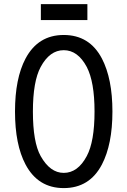

<svg xmlns="http://www.w3.org/2000/svg" viewBox="-20 -914 626 943"><path d="M293 -64.9Q362.3 -64.9 406.2 -147.5Q444.3 -218.8 444.3 -366.2Q444.3 -511.7 406.2 -585Q362.3 -667.5 293 -667.5Q224.1 -667.5 179.7 -585Q141.6 -514.2 141.6 -366.2Q141.6 -215.3 179.7 -147.5Q226.1 -64.9 293 -64.9ZM293 9.8Q167 9.8 105.5 -106Q53.7 -203.6 53.7 -366.2Q53.7 -528.8 105.5 -626.5Q167 -742.2 293 -742.2Q419.9 -742.2 480.5 -626.5Q532.2 -527.3 532.2 -366.2Q532.2 -205.1 480.5 -106Q419.9 9.8 293 9.8ZM180.7 -815.4V-893.6H409.2V-815.4Z"/></svg>

Font: Consola Mono
Style: Book
Weight: 400
Monospace: yes
Designer: Wojciech Kalinowski "wmk69" (wmk69@o2.pl)
Foundry: Wojciech Kalinowski "wmk69" (wmk69@o2.pl)
Version: Version 2.1.0